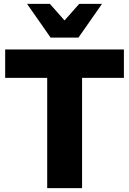

<svg xmlns="http://www.w3.org/2000/svg" viewBox="-20 -975 670 995"><path d="M224.6 -571.3H6.8V-718.8H622.1V-571.3H405.3V0H224.6ZM120.1 -955.1H238.3L314.5 -869.1L390.6 -955.1H508.8L386.7 -780.3H242.2Z"/></svg>

Font: Min Sans Black
Style: Regular
Weight: 900
Designer: Jinseong-Kim, NotoSansCJK, Nunito
Foundry: Jinseong-Kim
Version: Version 1.000